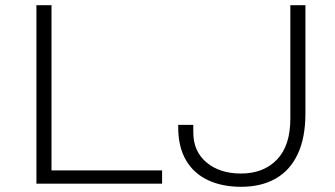

<svg xmlns="http://www.w3.org/2000/svg" viewBox="-20 -706 1289 738"><path d="M120 0V-686H178V-51H603V0ZM907 12Q834 12 779.5 -13.5Q725 -39 695 -90Q665 -141 665 -217V-226H723V-197Q723 -124 774 -81.5Q825 -39 906 -39Q993 -39 1044.5 -92.5Q1096 -146 1096 -250V-686H1154V-270Q1154 -177 1124.5 -114Q1095 -51 1039.5 -19.5Q984 12 907 12Z"/></svg>

Font: Archivo Expanded Thin
Style: Regular
Weight: 250
Width: 7
Designer: Hector Gatti
Foundry: Omnibus-Type
Version: Version 2.001